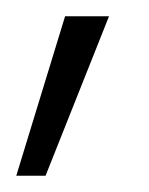

<svg xmlns="http://www.w3.org/2000/svg" viewBox="-22 -93 183 236"><path d="M-2 123 58 -73H112L34 123Z"/></svg>

Font: DM Sans 20pt ExtraLight
Style: Regular
Weight: 250
Version: Version 4.004;gftools[0.9.30]